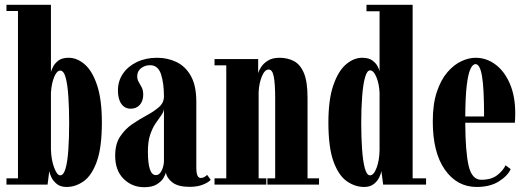

<svg xmlns="http://www.w3.org/2000/svg" viewBox="-20 -770 2194 801"><path d="M257.5 10Q232.5 10 217 -2.5Q201.5 -15 194.2 -30.8Q187 -46.5 185.5 -56L178.5 0H7V-26H55V-724H7V-750H192.5V-470Q194 -475.5 200.5 -489.8Q207 -504 222.5 -516.5Q238 -529 266 -529Q302 -529 333.8 -501.2Q365.5 -473.5 385.2 -414Q405 -354.5 405 -259Q405 -155 384 -96.5Q363 -38 329.2 -14Q295.5 10 257.5 10ZM231 -38.5Q245.5 -38.5 253.8 -67.8Q262 -97 265.2 -146.8Q268.5 -196.5 268.5 -257.5Q268.5 -317.5 265.2 -367Q262 -416.5 254 -446Q246 -475.5 231.5 -475.5Q217 -475.5 206 -448.8Q195 -422 192.5 -383.5V-148.5Q193.5 -103.5 205.8 -71Q218 -38.5 231 -38.5Z M581.5 11Q531 11 495.8 -23.8Q460.5 -58.5 460.5 -120.5Q460.5 -169 481 -200.2Q501.5 -231.5 532 -252.2Q562.5 -273 592.8 -289.2Q623 -305.5 643.5 -323.5Q664 -341.5 664 -368Q664 -422 651.8 -460Q639.5 -498 606.5 -498Q584.5 -498 568.5 -485.5Q552.5 -473 552.5 -452Q552.5 -438 558.8 -427.8Q565 -417.5 571.2 -405.5Q577.5 -393.5 577.5 -375Q577.5 -348.5 563.2 -332.5Q549 -316.5 525 -316.5Q500.5 -316.5 486.2 -336.8Q472 -357 472 -392.5Q472 -432 493 -462.8Q514 -493.5 551 -511.2Q588 -529 635.5 -529Q679.5 -529 716.8 -511Q754 -493 776.5 -452.8Q799 -412.5 799 -345.5V-72.5Q799 -47.5 803.8 -37.5Q808.5 -27.5 818 -27.5Q826.5 -27.5 833.5 -32Q840.5 -36.5 844 -40.5L859 -20Q852 -10.5 828.5 -0.5Q805 9.5 770.5 9.5Q723 9.5 699.2 -9Q675.5 -27.5 672 -51Q670.5 -42 661.8 -27.2Q653 -12.5 633.8 -0.8Q614.5 11 581.5 11ZM630 -39.5Q645.5 -39.5 654.8 -59Q664 -78.5 664 -100V-316Q662.5 -302 652 -287.8Q641.5 -273.5 628.8 -254.8Q616 -236 606.5 -208Q597 -180 597 -138Q597 -39.5 630 -39.5Z M875 0V-26H924V-497.5H875V-523.5H1057V-465Q1060 -475.5 1069.5 -490.5Q1079 -505.5 1097.8 -517.2Q1116.5 -529 1146.5 -529Q1179.5 -529 1206 -515.2Q1232.5 -501.5 1247.8 -465.5Q1263 -429.5 1263 -362V-26H1311V0H1095.5V-26H1128V-359.5Q1128 -420.5 1122.2 -450.2Q1116.5 -480 1101 -480Q1084.5 -480 1072.8 -452Q1061 -424 1059 -387V-26H1091V0Z M1499.5 10Q1461 10 1426.8 -14Q1392.5 -38 1371.2 -96.5Q1350 -155 1350 -259Q1350 -354.5 1370.5 -414Q1391 -473.5 1423.2 -501.2Q1455.5 -529 1491 -529Q1519 -529 1534.2 -517.2Q1549.5 -505.5 1556 -492Q1562.5 -478.5 1563.5 -473V-723H1509V-750H1701.5V-26H1757.5V0H1578.5L1571 -57Q1569.5 -45 1561.8 -29.2Q1554 -13.5 1538.8 -1.8Q1523.5 10 1499.5 10ZM1523.5 -38.5Q1539.5 -38.5 1551.2 -70.2Q1563 -102 1563.5 -144.5V-383.5Q1561.5 -421.5 1550 -449Q1538.5 -476.5 1524 -476.5Q1511 -476.5 1502.8 -446.8Q1494.5 -417 1490.8 -367Q1487 -317 1487 -257.5Q1487 -197.5 1490.5 -147.8Q1494 -98 1502 -68.2Q1510 -38.5 1523.5 -38.5Z M1968.5 10Q1887 10 1836.2 -61.8Q1785.5 -133.5 1785.5 -263.5Q1785.5 -336 1802.5 -386.8Q1819.5 -437.5 1846.5 -468.8Q1873.5 -500 1904.5 -514.5Q1935.5 -529 1964 -529Q2009.5 -529 2047.2 -500.8Q2085 -472.5 2107.2 -420.5Q2129.5 -368.5 2129.5 -298Q2129.5 -278 2128 -258H1921Q1921.5 -137.5 1935 -78.8Q1948.5 -20 1988 -20Q2030 -20 2054.8 -39.5Q2079.5 -59 2089 -80.5L2110.5 -64.5Q2098 -36.5 2061.2 -13.2Q2024.5 10 1968.5 10ZM1964 -502.5Q1952 -502.5 1942.5 -482Q1933 -461.5 1927.2 -413.8Q1921.5 -366 1921 -284H1999.5Q1999.5 -404 1990.8 -453.2Q1982 -502.5 1964 -502.5Z"/></svg>

Font: Imbue 50pt ExtraBold
Style: Regular
Weight: 800
Designer: Tyler Finck
Foundry: Etcetera Type Company
Version: Version 1.102; ttfautohint (v1.8.3)